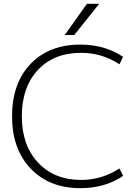

<svg xmlns="http://www.w3.org/2000/svg" viewBox="-20 -973 731 1003"><path d="M368 -790H318L434 -953H498ZM403 -697Q261 -697 177.5 -607Q94 -517 94 -365Q94 -214 179 -123.5Q264 -33 403 -33Q512 -33 604 -93L623 -54Q528 10 400 10Q238 10 140.5 -92Q43 -194 43 -365Q43 -538 139.5 -639Q236 -740 400 -740Q528 -740 623 -676L604 -637Q514 -697 403 -697Z"/></svg>

Font: M PLUS 1p Light
Style: Regular
Weight: 300
Version: Version 1.061